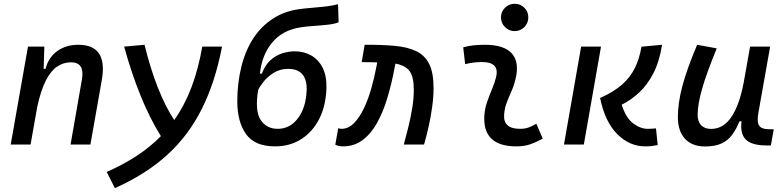

<svg xmlns="http://www.w3.org/2000/svg" viewBox="-20 -764 4142 1015"><path d="M36.6 0 127.9 -517.6H214.4L210.9 -399.9H220.7Q236.3 -460.9 282.7 -494.1Q329.1 -527.3 394 -527.3Q551.3 -527.3 518.1 -340.3L458 0H353L413.1 -344.2Q428.7 -434.6 355 -434.6Q315.9 -434.6 282.5 -412.4Q249 -390.1 222.4 -338.4Q195.8 -286.6 176.8 -198.7L141.6 0Z M587.4 230.5 543.9 145Q631.8 106.4 703.1 59.6Q774.4 12.7 830.6 -44.4Q717.3 -224.6 636.2 -517.6L744.1 -527.3Q805.7 -275.4 900.9 -129.4Q956.1 -207 992.4 -303.2Q1028.8 -399.4 1049.3 -517.6H1153.8Q1117.2 -327.6 1045.9 -186.3Q974.6 -44.9 862.1 56.6Q749.5 158.2 587.4 230.5Z M1433.6 9.8Q1327.1 9.8 1280.8 -54.9Q1234.4 -119.6 1234.4 -229Q1234.4 -325.2 1256.3 -412.8Q1278.3 -500.5 1322.8 -566.9Q1363.3 -626.5 1422.6 -665.3Q1481.9 -704.1 1559.6 -715.3Q1586.4 -719.2 1624 -722.2Q1661.6 -725.1 1700 -729.5Q1738.3 -733.9 1767.1 -741.7L1770 -646.5Q1751 -637.7 1713.9 -633.5Q1676.8 -629.4 1636.5 -626.7Q1596.2 -624 1566.9 -619.1Q1472.2 -604 1418.2 -538.3Q1364.3 -472.7 1354 -375H1364.3Q1381.3 -419.9 1409.7 -445.6Q1438 -471.2 1471.7 -481.9Q1505.4 -492.7 1538.1 -492.7Q1585.9 -492.7 1624.5 -471.2Q1663.1 -449.7 1685.3 -406.5Q1707.5 -363.3 1705.6 -297.9Q1703.1 -206.5 1668.5 -137.2Q1633.8 -67.9 1573.5 -29.1Q1513.2 9.8 1433.6 9.8ZM1448.2 -83Q1513.2 -83 1555.4 -139.2Q1597.7 -195.3 1601.1 -288.1Q1603 -342.3 1578.4 -371.1Q1553.7 -399.9 1503.9 -399.9Q1460.4 -399.9 1427.2 -379.2Q1394 -358.4 1373 -331.8Q1352.1 -305.2 1344.7 -288.1Q1326.7 -177.7 1357.7 -130.4Q1388.7 -83 1448.2 -83Z M2114.7 0Q2126.5 -43 2138.7 -92.3Q2150.9 -141.6 2159.2 -192.1Q2167.5 -242.7 2167.5 -288.6Q2167.5 -359.9 2144.3 -389.4Q2121.1 -418.9 2070.3 -427.7L2064.5 -397.9Q2049.8 -319.8 2027.8 -246.6Q2005.9 -173.3 1974.1 -115.7Q1942.4 -58.1 1897.7 -24.2Q1853 9.8 1793 9.8Q1782.2 9.8 1773.4 8.1Q1764.6 6.3 1752.4 1L1768.1 -86.4Q1775.4 -84.5 1777.3 -83.7Q1779.3 -83 1785.2 -83Q1821.8 -83 1851.3 -113Q1880.9 -143.1 1903.8 -191.4Q1926.8 -239.7 1942.9 -296.9Q1959 -354 1969.2 -408.2L1974.1 -434.1Q1965.3 -434.6 1955.8 -434.6Q1946.3 -434.6 1936.5 -435.1Q1926.3 -435.1 1915 -435.3Q1903.8 -435.5 1892.1 -435.5L1907.7 -527.3Q2000 -527.8 2068.4 -521.5Q2136.7 -515.1 2182.1 -492.7Q2227.5 -470.2 2249.8 -424.1Q2272 -377.9 2272 -298.8Q2272 -251.5 2264.6 -198.5Q2257.3 -145.5 2245.8 -94.2Q2234.4 -43 2221.7 0Z M2815.4 -109.9 2849.1 -31.2Q2819.3 -14.2 2786.1 -2.2Q2752.9 9.8 2710 9.8Q2530.3 9.8 2540.5 -153.3Q2543 -189.9 2554.9 -224.6Q2566.9 -259.3 2580.8 -292Q2594.7 -324.7 2602.1 -355Q2623 -436 2528.3 -436Q2481.9 -436 2439 -424.8L2428.7 -513.7Q2457.5 -522 2486.3 -524.7Q2515.1 -527.3 2543.9 -527.3Q2645 -527.3 2686 -481.2Q2727.1 -435.1 2705.1 -345.2Q2696.8 -310.5 2683.3 -280.5Q2669.9 -250.5 2658.7 -221.2Q2647.5 -191.9 2645 -157.7Q2639.6 -83 2729 -83Q2753.4 -83 2771.7 -89.1Q2790 -95.2 2815.4 -109.9ZM2700.7 -599.6Q2670.9 -599.6 2649.7 -620.8Q2628.4 -642.1 2628.4 -671.9Q2628.4 -702.1 2649.7 -723.1Q2670.9 -744.1 2700.7 -744.1Q2731 -744.1 2752 -723.1Q2772.9 -702.1 2772.9 -671.9Q2772.9 -642.1 2752 -620.8Q2731 -599.6 2700.7 -599.6Z M3391.1 9.8Q3308.1 9.8 3243.2 -54.9Q3178.2 -119.6 3152.3 -246.1Q3223.1 -277.3 3267.3 -315.9Q3311.5 -354.5 3335.9 -403.8Q3360.4 -453.1 3371.1 -517.1L3480 -527.3Q3465.8 -438 3433.8 -376.2Q3401.9 -314.5 3358.4 -274.4Q3314.9 -234.4 3266.6 -210.4Q3288.6 -140.6 3327.1 -111.8Q3365.7 -83 3402.8 -83Q3418.9 -83 3428 -83.7Q3437 -84.5 3447.8 -85.4L3457 2.9Q3441.9 5.9 3426.5 7.8Q3411.1 9.8 3391.1 9.8ZM2961.4 0 3052.2 -517.6H3157.2L3066.4 0Z M3707 10.3Q3638.7 10.3 3601.1 -30.5Q3563.5 -71.3 3563.5 -145Q3563.5 -219.7 3587.6 -310.3Q3611.8 -400.9 3665.5 -527.3L3769 -508.3Q3715.8 -378.9 3691.9 -295.7Q3668 -212.4 3668 -157.2Q3668 -121.6 3686.5 -102.1Q3705.1 -82.5 3738.8 -82.5Q3803.7 -82.5 3846.2 -145.3Q3888.7 -208 3911.1 -325.7V-325.2L3945.3 -517.6H4051.3L3988.8 -165.5Q3980.5 -118.7 3993.4 -99.6Q4006.3 -80.6 4049.3 -80.6H4070.3L4055.2 4.9H4032.2Q3955.1 4.9 3923.6 -25.4Q3892.1 -55.7 3899.9 -122.6H3889.2Q3872.6 -81.5 3850.8 -51.8Q3829.1 -22 3794.9 -5.9Q3760.7 10.3 3707 10.3Z"/></svg>

Font: Cascadia Code NF
Style: Italic
Weight: 400
Italic angle: -10°
Monospace: yes
Designer: Aaron Bell
Foundry: Saja Typeworks
Version: Version 2404.023; ttfautohint (v1.8.4)